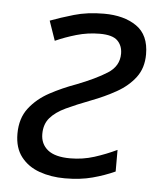

<svg xmlns="http://www.w3.org/2000/svg" viewBox="-45 -584 545 635"><g transform="rotate(5 227.5 -267.0)"><path d="M193.4 9.8Q147 9.8 108.6 -3.9Q70.3 -17.6 47.4 -47.1Q24.4 -76.7 24.4 -123.5Q24.4 -174.8 50.5 -208.7Q76.7 -242.7 117.9 -264.9Q159.2 -287.1 204.1 -303.2Q267.1 -327.6 304.9 -351.6Q342.8 -375.5 342.8 -417Q342.8 -443.4 326.2 -460Q309.6 -476.6 267.1 -476.6Q227.5 -476.6 189.7 -465.6Q151.9 -454.6 120.6 -440.4L98.1 -505.4Q131.8 -518.1 176 -531Q220.2 -543.9 275.4 -543.9Q341.8 -543.9 383.5 -515.1Q425.3 -486.3 425.3 -421.9Q425.3 -376.5 401.6 -345.2Q377.9 -314 339.6 -292.5Q301.3 -271 257.3 -254.4Q210 -236.3 176.3 -220.5Q142.6 -204.6 124.5 -183.6Q106.4 -162.6 106.4 -129.9Q106.4 -96.7 130.6 -77.1Q154.8 -57.6 205.1 -57.6Q246.6 -57.6 284.9 -69.8Q323.2 -82 358.9 -99.1V-27.3Q324.7 -11.7 284.7 -1Q244.6 9.8 193.4 9.8Z"/></g></svg>

Font: Open Sans
Style: Italic
Weight: 400
Italic angle: -12°
Designer: Monotype Design Team
Foundry: Monotype Imaging Inc.
Version: Version 3.000; ttfautohint (v1.8.4)